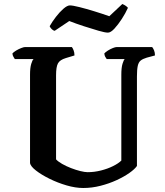

<svg xmlns="http://www.w3.org/2000/svg" viewBox="-20 -939 826 959"><path d="M396 0Q357 0 312.5 -13Q268 -26 227.5 -46Q187 -66 160 -87Q133 -108 130 -124V-566Q130 -600 136 -620Q142 -640 148 -644H54Q51 -649 47 -655.5Q43 -662 42 -672Q48 -679 60.5 -686.5Q73 -694 86 -699Q99 -704 105 -704H339Q343 -699 347.5 -688Q352 -677 352 -662L309 -649Q279 -640 269.5 -622.5Q260 -605 260 -563V-143Q270 -132 290 -120.5Q310 -109 334.5 -99.5Q359 -90 381.5 -84.5Q404 -79 418 -79Q451 -79 484.5 -87.5Q518 -96 545 -109.5Q572 -123 586 -137V-566Q586 -601 592 -620.5Q598 -640 603 -644H513Q509 -649 505.5 -655.5Q502 -662 501 -672Q507 -679 519 -686.5Q531 -694 543.5 -699Q556 -704 563 -704H740Q745 -698 749.5 -687.5Q754 -677 754 -662L713 -651Q693 -645 682.5 -636.5Q672 -628 668 -609.5Q664 -591 664 -557V-110Q653 -94 626 -75Q599 -56 562 -39Q525 -22 482 -11Q439 0 396 0ZM519 -776Q505 -776 472 -785.5Q439 -795 399 -808Q359 -821 326 -834L253 -785Q247 -786 239.5 -792.5Q232 -799 228 -808Q241 -831 259.5 -855Q278 -879 297 -895.5Q316 -912 329 -912Q343 -912 377 -903.5Q411 -895 451.5 -882.5Q492 -870 526 -858L591 -919Q610 -911 619 -900Q607 -873 588.5 -844.5Q570 -816 551.5 -796Q533 -776 519 -776Z"/></svg>

Font: Texturina SemiBold
Style: Regular
Weight: 600
Designer: Guillermo Torres Carreño
Foundry: Omnibus-Type
Version: Version 1.002; ttfautohint (v1.8.3)